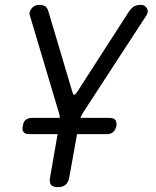

<svg xmlns="http://www.w3.org/2000/svg" viewBox="-20 -760 640 790"><path d="M218 10Q198 10 190 0.5Q182 -9 186 -30L217 -208H101Q84 -208 77 -216.5Q70 -225 74 -242Q76 -259 86 -267Q96 -275 113 -275H226Q226 -286 222 -297L103 -696Q100 -705 103 -713Q106 -721 111.5 -727Q117 -733 124.5 -736.5Q132 -740 140 -740Q156 -740 165.5 -734.5Q175 -729 180 -710L278 -381Q281 -370 285.5 -370Q290 -370 297 -381L509 -710Q522 -729 533 -734.5Q544 -740 560 -740Q568 -740 574 -736.5Q580 -733 584 -727Q588 -721 588 -713Q588 -705 582 -696L322 -297Q315 -286 311 -275H430Q447 -275 454 -267Q461 -259 459 -242Q455 -225 445.5 -216.5Q436 -208 419 -208H297L265 -30Q261 -9 249.5 0.5Q238 10 218 10Z"/></svg>

Font: Maple Mono Light
Style: Italic
Weight: 300
Italic angle: -10°
Monospace: yes
Designer: subframe7536
Version: Version 7.000